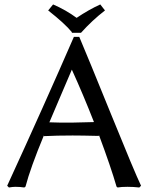

<svg xmlns="http://www.w3.org/2000/svg" viewBox="-20 -830 669 860"><path d="M301.8 -280.8Q324.2 -280.8 400.9 -283.2Q352.5 -406.7 301.8 -518.1Q281.7 -471.2 243.9 -382.6Q206.1 -293.9 201.2 -282.2Q208.5 -282.2 225.8 -281.5Q243.2 -280.8 252 -280.8ZM611.8 2 604 9.8Q578.1 6.8 550.8 6.8Q522.9 6.8 506.8 9.8L502 5.9Q477.1 -80.6 422.9 -226.1V-221.2Q346.7 -223.1 305.2 -223.1Q233.9 -223.1 176.8 -220.2V-224.1Q116.2 -78.1 94.2 5.9L88.9 9.8Q70.3 6.8 48.8 6.8Q37.1 6.8 20 9.8L12.2 2Q179.2 -361.8 311 -665H335Q372.6 -576.7 477.8 -317.4Q583 -58.1 611.8 2ZM301.8 -683.1V-686Q271.5 -723.6 195.8 -783.2L217.8 -810.1Q275.4 -785.2 323.2 -750Q377.4 -786.6 429.2 -810.1L450.2 -783.2Q392.6 -738.8 342.8 -683.1Z"/></svg>

Font: Linear Smooth Low Contrast
Style: Regular
Weight: 500
Designer: Philipp H. Poll, Flanker
Foundry: Philipp H. Poll, reworked by Flanker
Version: Version 1.010 | FøM Fix